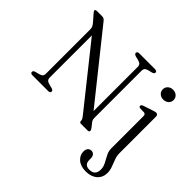

<svg xmlns="http://www.w3.org/2000/svg" viewBox="-201 -971 1476 1476"><g transform="rotate(45 537.0 -233.5)"><path d="M272.5 -16.5Q272.5 0 250 0H80Q57.5 0 57.5 -16.5Q57.5 -29 77 -35L106 -42Q127 -47.5 135.5 -56.2Q144 -65 144 -84V-564.5Q144 -580.5 138.5 -591.5Q133 -602.5 119.5 -618.5L75 -669.5Q63 -682.5 63 -689Q63 -700 79.5 -700H136Q146.5 -700 154.5 -696.5Q162.5 -693 171 -682L606 -138V-616Q606 -635 597.5 -643.8Q589 -652.5 567.5 -658L538.5 -665Q519 -671.5 519 -683.5Q519 -700 541.5 -700H711.5Q734 -700 734 -683.5Q734 -671 714.5 -665L685 -658Q664 -652.5 655.8 -643.8Q647.5 -635 647.5 -616V-105Q647.5 -93 650.5 -85Q653.5 -77 659.5 -69L686 -35.5Q696.5 -21 696.5 -13.5Q696.5 0 678.5 0H608Q591 0 591 -14.5Q591 -24.5 587.5 -32.2Q584 -40 571 -56.5L185.5 -540V-84Q185.5 -65 194 -56.2Q202.5 -47.5 224 -42L253 -35Q272.5 -29 272.5 -16.5ZM922 -579Q897 -579 880.5 -594.2Q864 -609.5 864 -633Q864 -656 880.5 -671.2Q897 -686.5 922 -686.5Q948 -686.5 964.8 -671.2Q981.5 -656 981.5 -633Q981.5 -609.5 964.8 -594.2Q948 -579 922 -579ZM975.5 -52Q975.5 -21.5 986.2 7.5Q997 36.5 1007.8 65.2Q1018.5 94 1018.5 122.5Q1018.5 172 983.8 202.5Q949 233 892.5 233Q834 233 802.2 204.5Q770.5 176 770.5 138Q770.5 113.5 781.5 101Q792.5 88.5 810.5 88.5Q828 88.5 838.2 101.2Q848.5 114 848.5 135V151Q848.5 204.5 902.5 204Q964 203.5 964 140Q964 111 949.2 83.2Q934.5 55.5 919.8 27.5Q905 -0.5 905 -31V-381.5Q905 -403.5 886.5 -405L846.5 -406Q830 -408 830 -419.5Q830 -431.5 848.5 -437.5L917.5 -460.5Q929.5 -464.5 938.5 -467.2Q947.5 -470 954 -470Q975.5 -470 975.5 -447.5Z"/></g></svg>

Font: Fraunces 9pt S050 Light
Style: Regular
Weight: 300
Version: Version 1.000; ttfautohint (v1.8.3)